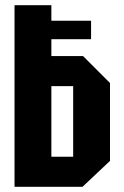

<svg xmlns="http://www.w3.org/2000/svg" viewBox="-20 -720 477 740"><path d="M36 0V-700H178V-640H331V-569H178V-504H300L404 -400V-100L298 0ZM178 -116H262V-388H178Z"/></svg>

Font: Tektur Condensed SemiBold
Style: Regular
Weight: 600
Width: 3
Designer: Adam Jagosz
Foundry: Adam Jagosz
Version: Version 1.005;gftools[0.9.30]